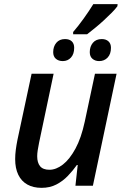

<svg xmlns="http://www.w3.org/2000/svg" viewBox="-20 -894 599 924"><path d="M332 -740Q357 -769 382.5 -804.5Q408 -840 429 -874H546L545 -864Q535 -850 517.5 -832.5Q500 -815 479.5 -796Q459 -777 438 -760Q417 -743 399 -729H332ZM282 -600Q262 -600 249 -611Q236 -622 236 -643Q236 -670 251 -688Q266 -706 293 -706Q314 -706 325.5 -695Q337 -684 337 -664Q337 -634 321.5 -617Q306 -600 282 -600ZM457 -600Q438 -600 425 -611Q412 -622 412 -643Q412 -670 427 -688Q442 -706 470 -706Q490 -706 502 -695Q514 -684 514 -664Q514 -634 498 -617Q482 -600 457 -600ZM180 10Q140 10 111.5 -6Q83 -22 68 -53Q53 -84 53 -128Q53 -150 56 -173Q59 -196 64 -221L132 -539H238L168 -207Q164 -187 161.5 -171Q159 -155 159 -142Q159 -111 173 -94Q187 -77 218 -77Q250 -77 282.5 -102Q315 -127 343 -178.5Q371 -230 388 -309L437 -539H541L427 0H343L354 -100H350Q331 -73 306.5 -47.5Q282 -22 251 -6Q220 10 180 10Z"/></svg>

Font: Noto Sans Display Medium
Style: Italic
Weight: 500
Italic angle: -12°
Designer: Monotype Design Team
Foundry: Monotype Imaging Inc.
Version: Version 2.003